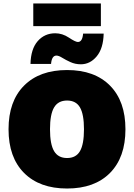

<svg xmlns="http://www.w3.org/2000/svg" viewBox="-20 -1072 769 1102"><path d="M559 -1052V-922H171V-1052ZM575 -879Q573 -794 535 -748.5Q497 -703 444 -703Q412 -703 384.5 -715.5Q357 -728 337 -740.5Q317 -753 304 -753Q277 -753 273 -705H155Q157 -791 196.5 -836Q236 -881 297 -881Q338 -881 375.5 -856Q413 -831 427 -831Q453 -831 457 -879ZM118 -580.5Q207 -670 365 -670Q523 -670 611.5 -580.5Q700 -491 700 -330Q700 -169 611.5 -79.5Q523 10 365 10Q207 10 118 -79.5Q29 -169 29 -330Q29 -491 118 -580.5ZM439 -455.5Q416 -495 365 -495Q314 -495 290.5 -455.5Q267 -416 267 -330Q267 -244 290.5 -204.5Q314 -165 365 -165Q416 -165 439 -204.5Q462 -244 462 -330Q462 -416 439 -455.5Z"/></svg>

Font: Elaine Sans Black
Style: Regular
Weight: 900
Designer: Wei Huang
Foundry: Wei Huang
Version: Version 2.001;December 24, 2019;FontCreator 12.0.0.2547 64-b